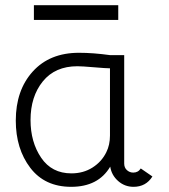

<svg xmlns="http://www.w3.org/2000/svg" viewBox="-20 -712 653 742"><path d="M437 -635H111V-692H437ZM524 -61 569 -30Q544 10 496 10Q462 10 436.5 -12.5Q411 -35 406 -68Q360 10 255 10Q153 10 97 -63.5Q41 -137 41 -246Q41 -363 106.5 -435.5Q172 -508 285 -508Q340 -508 405 -499H460V-80Q460 -64 470.5 -54.5Q481 -45 495 -45Q514 -45 524 -61ZM405 -188V-448Q390 -448 343.5 -452Q297 -456 279 -456Q193 -456 145.5 -397.5Q98 -339 98 -248Q98 -163 139 -102.5Q180 -42 256 -42Q302 -42 337.5 -64.5Q373 -87 391 -124Q405 -152 405 -188Z"/></svg>

Font: Bellota
Style: Regular
Weight: 400
Designer: Kemie Guaida
Foundry: Kemie Guaida
Version: Version 1.000;PS 002.000;hotconv 1.0.70;makeotf.lib2.5.58329